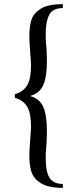

<svg xmlns="http://www.w3.org/2000/svg" viewBox="-20 -745 366 929"><path d="M122 12Q122 -15 126 -69Q130 -117 130 -135Q130 -197 112 -228Q94 -259 52 -272V-289Q94 -302 112 -333Q130 -364 130 -426Q130 -444 126 -492Q122 -546 122 -573Q122 -618 132.5 -650Q143 -682 178.5 -703.5Q214 -725 284 -725V-706Q235 -706 218 -673Q201 -640 201 -577Q201 -553 204 -521Q205 -508 206 -490.5Q207 -473 207 -451Q207 -373 189.5 -333.5Q172 -294 127 -281V-280Q172 -267 189.5 -227.5Q207 -188 207 -110Q207 -87 206 -68Q205 -49 204 -36Q201 -5 201 16Q201 87 220 116Q239 145 284 145V164Q215 164 179 142Q143 120 132.5 87.5Q122 55 122 12Z"/></svg>

Font: Fahkwang Light
Style: Regular
Weight: 300
Version: Version 1.000; ttfautohint (v1.6)